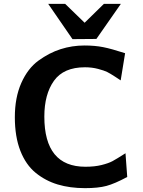

<svg xmlns="http://www.w3.org/2000/svg" viewBox="-20 -954 740 996"><path d="M230 -934H318L419 -836L519 -934H607L480 -752L356 -751ZM57 -346Q57 -448 90.5 -523.5Q124 -599 179.5 -639.5Q235 -680 294.5 -699Q354 -718 418 -718Q472 -718 515 -709.5Q558 -701 629 -678L606 -537Q602 -540 576.5 -556.5Q551 -573 536 -580.5Q521 -588 489 -596.5Q457 -605 421 -605Q310 -605 260 -535Q210 -465 210 -349Q210 -89 423 -89Q471 -89 507 -98Q543 -107 563.5 -118Q584 -129 631 -159L640 -36Q575 -1 532 10.5Q489 22 421 22Q343 22 279.5 3Q216 -16 165 -57.5Q114 -99 85.5 -172Q57 -245 57 -346Z"/></svg>

Font: Coval
Style: Heavy
Weight: 900
Foundry: Context Ltd
Version: Version 001.000